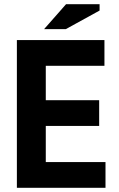

<svg xmlns="http://www.w3.org/2000/svg" viewBox="-20 -890 562 910"><path d="M60 0ZM60 -700H475V-578H197V-415H450V-293H197V-122H480V0H60ZM293 -870H452V-840L292 -752H189Z"/></svg>

Font: PT Sans
Style: Bold
Weight: 700
Version: Version 2.003W OFL; ttfautohint (v1.6)